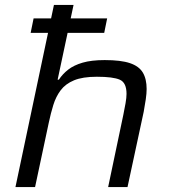

<svg xmlns="http://www.w3.org/2000/svg" viewBox="-20 -763 689 783"><path d="M105 -629 117 -688H417L405 -629ZM43 0 200 -743H280L215 -438H220Q235 -461 258 -479Q281 -497 317 -507.5Q353 -518 407 -518Q473 -518 510 -505.5Q547 -493 562.5 -467Q578 -441 578 -400Q578 -382 574.5 -358Q571 -334 566 -307L500 0H421L483 -295Q488 -319 492 -342Q496 -365 496 -380Q496 -426 468.5 -438Q441 -450 375 -450Q317 -450 282 -435.5Q247 -421 227.5 -395Q208 -369 197.5 -335Q187 -301 179 -263L123 0Z"/></svg>

Font: Saira SemiExpanded
Style: Italic
Weight: 400
Width: 6
Italic angle: -12°
Designer: Hector Gatti with collaboration of the Omnibus-Type team
Foundry: Omnibus-Type
Version: Version 1.101